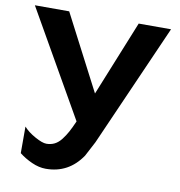

<svg xmlns="http://www.w3.org/2000/svg" viewBox="-82 -797 829 882"><g transform="rotate(10 333.0 -356.5)"><path d="M645 -722.2 393.1 -150.9 356.9 -82Q295.4 8.8 189 8.8Q157.2 8.8 123.5 -6.3Q89.8 -21.5 64 -42V-166Q83.5 -143.6 118.2 -124.3Q152.8 -105 171.9 -105Q192.9 -105 210 -113.5Q227.1 -122.1 241.5 -140.6Q255.9 -159.2 266.6 -179Q277.3 -198.7 291 -230L9.8 -722.2H169.9L352.1 -371.1L494.1 -722.2Z"/></g></svg>

Font: Perun
Style: Bold
Weight: 700
Foundry: Copyright (c) Stefan Peev, Context Ltd, 2016
Version: Version 1.0000